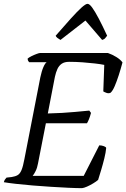

<svg xmlns="http://www.w3.org/2000/svg" viewBox="-28 -980 658 1000"><path d="M399 0Q371 0 329 -2Q287 -4 238.5 -7Q190 -10 142 -14Q94 -18 54.5 -22.5Q15 -27 -8 -31Q-6 -39 -2.5 -44.5Q1 -50 6 -55L33 -58Q52 -61 64 -68Q76 -75 84 -94Q92 -113 99 -151L182 -577Q189 -610 198 -630.5Q207 -651 215 -656H124Q122 -658 119 -662.5Q116 -667 116 -675Q123 -681 136 -687.5Q149 -694 162.5 -699Q176 -704 181 -704H534Q557 -696 578 -683Q599 -670 610 -655Q601 -621 590.5 -588.5Q580 -556 569.5 -531.5Q559 -507 548 -497Q538 -492 526 -496.5Q514 -501 510 -504L515 -642Q496 -646 466 -649.5Q436 -653 401.5 -655.5Q367 -658 332 -658Q308 -658 293.5 -648Q279 -638 271 -620.5Q263 -603 258 -580L221 -389Q263 -390 296 -392Q329 -394 362.5 -397Q396 -400 437 -404L446 -392Q441 -373 435.5 -359.5Q430 -346 425 -338H211L170 -129Q166 -106 157.5 -89Q149 -72 142 -64H408L489 -223Q502 -223 513.5 -218.5Q525 -214 525 -209Q523 -186 515.5 -155.5Q508 -125 499 -95Q490 -65 483 -43Q474 -35 457.5 -25Q441 -15 425 -8Q409 -1 399 0ZM287 -772Q278 -777 271 -782.5Q264 -788 262 -794Q308 -847 341 -883.5Q374 -920 396 -940Q418 -960 428 -960Q438 -960 452.5 -940Q467 -920 486.5 -883Q506 -846 530 -794Q526 -789 520.5 -782Q515 -775 504 -772L417 -873Z"/></svg>

Font: Texturina Medium 12pt Light
Style: Italic
Weight: 300
Italic angle: -11°
Version: Version 1.002